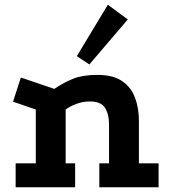

<svg xmlns="http://www.w3.org/2000/svg" viewBox="-20 -790 715 810"><path d="M46 0V-101H131V-328L35 -361L68 -463L209 -415Q249 -442 289 -458Q329 -474 391 -474Q457 -474 495 -448Q533 -422 549.5 -378Q566 -334 566 -281V-101H649V0H399V-101H440V-266Q440 -308 423 -335Q406 -362 359 -362Q329 -362 301.5 -351.5Q274 -341 257 -328V-101H297V0ZM435 -770 519 -708 357 -518 304 -553Z"/></svg>

Font: Podkova ExtraBold
Style: Regular
Weight: 800
Designer: Ilya Yudin
Foundry: Cyreal (www.cyreal.org)
Version: Version 2.103